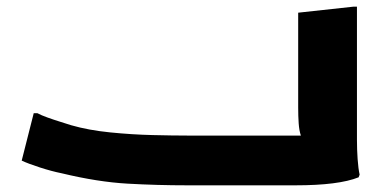

<svg xmlns="http://www.w3.org/2000/svg" viewBox="-20 -555 1168 575"><path d="M81 -216H92Q103 -210 122.5 -203Q142 -196 161.5 -190Q181 -184 193 -180Q245 -165 310 -158.5Q375 -152 436.5 -150.5Q498 -149 541 -149H881Q876 -164 874.5 -185.5Q873 -207 873 -233V-517L1038 -535H1049V-186Q1049 -166 1049 -136.5Q1049 -107 1051 -78.5Q1053 -50 1057 -32L1054 -24Q994 0 865 0H541Q451 0 362 -5Q273 -10 165 -36Q135 -42 99.5 -53.5Q64 -65 45 -74Z"/></svg>

Font: Kufam
Style: Bold Italic
Weight: 700
Italic angle: -11°
Designer: Artur Schmal
Foundry: Original Type
Version: Version 1.301; ttfautohint (v1.8.3)